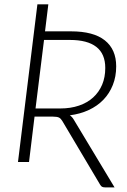

<svg xmlns="http://www.w3.org/2000/svg" viewBox="-20 -734 576 870"><path d="M136.5 -205.5 111.5 0H61.5L149.5 -714.5H199L184 -592H301.5Q404 -592 455.2 -551Q506.5 -510 506.5 -433.5Q506.5 -387 491.2 -348.8Q476 -310.5 448.5 -282Q421 -253.5 382.2 -235.5Q343.5 -217.5 296.5 -211.5Q307.5 -204 314.5 -191.5L499 115H455.5Q448 115 442.8 112.5Q437.5 110 433.5 102.5L262.5 -185.5Q256 -196.5 247.8 -201Q239.5 -205.5 220.5 -205.5ZM141 -242.5H253Q300 -242.5 338 -255.5Q376 -268.5 402.2 -292.5Q428.5 -316.5 442.8 -350.2Q457 -384 457 -426Q457 -490 416.5 -521.5Q376 -553 297 -553H179.5Z"/></svg>

Font: Lato Light
Style: Italic
Weight: 300
Italic angle: -7°
Designer: Lukasz Dziedzic
Foundry: tyPoland Lukasz Dziedzic
Version: Version 2.007; 2014-02-27